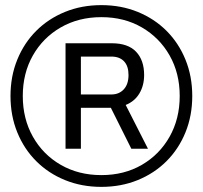

<svg xmlns="http://www.w3.org/2000/svg" viewBox="-20 -718 792 750"><path d="M376 12Q299 12 234 -14.5Q169 -41 121.5 -88.5Q74 -136 47.5 -201Q21 -266 21 -343Q21 -420 47.5 -485Q74 -550 121.5 -597.5Q169 -645 234 -671.5Q299 -698 376 -698Q453 -698 518 -671.5Q583 -645 630.5 -597.5Q678 -550 704.5 -485Q731 -420 731 -343Q731 -266 704.5 -201Q678 -136 630.5 -88.5Q583 -41 518 -14.5Q453 12 376 12ZM376 -34Q465 -34 534 -74Q603 -114 642.5 -184Q682 -254 682 -343Q682 -432 642.5 -501.5Q603 -571 534 -611Q465 -651 376 -651Q287 -651 217.5 -611Q148 -571 108.5 -501.5Q69 -432 69 -343Q69 -254 108.5 -184Q148 -114 217.5 -74Q287 -34 376 -34ZM236 -137V-549H417Q480 -549 511.5 -516Q543 -483 543 -425Q543 -384 524.5 -353Q506 -322 471 -308L558 -137H493L413 -297H296V-137ZM296 -349H415Q445 -349 463.5 -369Q482 -389 482 -425Q482 -460 464.5 -478.5Q447 -497 415 -497H296Z"/></svg>

Font: Archivo SemiBold
Style: Regular
Weight: 400
Version: Version 2.001